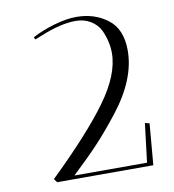

<svg xmlns="http://www.w3.org/2000/svg" viewBox="-77 -734 725 802"><g transform="rotate(-10 286.0 -333.0)"><path d="M300 -666Q376 -666 431.5 -624Q487 -582 487 -491Q487 -369 384 -238Q333 -173 289 -126Q245 -79 177 -15H485L505 -180L524 -175L509 0H101L90 -15Q258 -178 339 -289.5Q420 -401 420 -492Q420 -540 398 -589Q385 -616 357.5 -633Q330 -650 294 -650Q229 -650 143 -614L115 -603L110 -613Q151 -635 204 -650.5Q257 -666 300 -666Z"/></g></svg>

Font: Antic Didone
Style: Regular
Weight: 400
Designer: Santiago Orozco
Foundry: Santiago Orozco
Version: Version 2.000